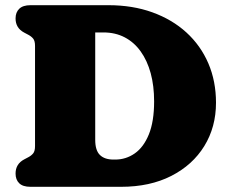

<svg xmlns="http://www.w3.org/2000/svg" viewBox="-20 -720 882 740"><path d="M40 -51Q40 -88 73 -105.5L89 -114Q100.5 -120 107.8 -128.8Q115 -137.5 115 -157V-543Q115 -562.5 107.8 -571.2Q100.5 -580 89 -586L73 -594.5Q40 -612 40 -649Q40 -672.5 54.2 -686.2Q68.5 -700 97.5 -700H398Q491 -700 567.2 -672.5Q643.5 -645 698.5 -594.8Q753.5 -544.5 783 -475.8Q812.5 -407 812.5 -324Q812.5 -230.5 767.5 -157.2Q722.5 -84 640.2 -42Q558 0 446.5 0H97.5Q68 0 54 -13.8Q40 -27.5 40 -51ZM424 -105Q465.5 -105 499.5 -128.8Q533.5 -152.5 553.8 -202.2Q574 -252 574 -329.5Q574 -389 560.8 -437.8Q547.5 -486.5 522.2 -521.8Q497 -557 460.8 -576Q424.5 -595 378.5 -595H347V-181Q347 -140.5 365 -122.8Q383 -105 417.5 -105Z"/></svg>

Font: Fraunces SuperSoft Wonky
Style: Regular
Weight: 900
Version: Version 1.000;[b76b70a41]